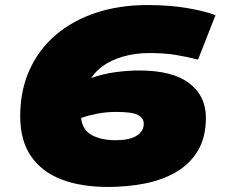

<svg xmlns="http://www.w3.org/2000/svg" viewBox="-20 -730 901 760"><path d="M407 10Q300 10 222.5 -20Q145 -50 102.5 -112Q60 -174 60 -270Q60 -372 97 -453.5Q134 -535 201 -592Q268 -649 360 -679.5Q452 -710 564 -710Q653 -710 724 -697.5Q795 -685 833 -670L764 -494Q717 -506 673.5 -513Q630 -520 571 -520Q515 -520 467 -506Q419 -492 386 -468Q359 -448 341 -421Q385 -437 434.5 -444Q484 -451 532 -451Q662 -451 728.5 -401Q795 -351 795 -264Q795 -186 763 -133Q731 -80 676.5 -48.5Q622 -17 552.5 -3.5Q483 10 407 10ZM438 -287Q401 -287 365 -280Q329 -273 301 -263Q306 -216 343 -195.5Q380 -175 439 -175Q492 -175 520.5 -192.5Q549 -210 549 -240Q549 -262 527 -274.5Q505 -287 438 -287Z"/></svg>

Font: Georama Extended Black
Style: Italic
Weight: 900
Width: 7
Italic angle: -9°
Designer: Jean-Baptiste Levee
Foundry: Production Type
Version: Version 1.000